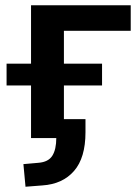

<svg xmlns="http://www.w3.org/2000/svg" viewBox="-20 -525 534 730"><path d="M77 185 69 99 126 94Q164 91 179 67Q194 43 194 0H98V-200H5V-283H98V-505H477V-408H223V-283H368V-200H223V-72H305V-22Q305 75 261.5 125Q218 175 141 180Z"/></svg>

Font: Mulish ExtraLight
Style: Regular
Weight: 200
Designer: Vernon Adams
Foundry: Vernon Adams
Version: Version 3.603